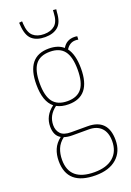

<svg xmlns="http://www.w3.org/2000/svg" viewBox="-177 -797 735 1079"><g transform="rotate(-20 190.0 -257.5)"><path d="M193 -207Q151 -207 122 -223Q70 -185 70 -126Q70 -95 88.5 -75Q107 -55 152 -55H249Q371 -55 371 71Q371 140 325.5 180Q280 220 199 220Q30 220 30 74Q30 36 43 5Q56 -26 87 -50Q68 -61 59.5 -80Q51 -99 51 -124Q51 -190 108 -232Q59 -271 59 -373Q59 -540 193 -540Q248 -540 280 -512Q303 -552 350 -552Q361 -552 368 -550L367 -530Q361 -532 350 -532Q315 -532 294 -498Q326 -456 326 -373Q326 -207 193 -207ZM193 -226Q251 -226 278.5 -261.5Q306 -297 306 -373Q306 -450 278.5 -485.5Q251 -521 193 -521Q134 -521 106.5 -485.5Q79 -450 79 -373Q79 -297 106.5 -261.5Q134 -226 193 -226ZM50 74Q50 201 199 201Q272 201 311.5 166.5Q351 132 351 70Q351 19 324.5 -8.5Q298 -36 250 -36H152Q124 -36 103 -43Q74 -21 62 8.5Q50 38 50 74ZM198 -607Q148 -607 120 -631.5Q92 -656 88 -717Q87 -726 87 -733L105 -735Q106 -731 106 -727Q106 -723 106 -720Q109 -667 133 -646Q157 -625 198 -625Q238 -625 262.5 -646Q287 -667 289 -720Q290 -727 290 -735L309 -733Q308 -729 308 -725Q308 -721 307 -717Q304 -656 275.5 -631.5Q247 -607 198 -607Z"/></g></svg>

Font: Georama SemiCondensed Thin
Style: Regular
Weight: 100
Width: 4
Designer: Jean-Baptiste Levee
Foundry: Production Type
Version: Version 1.000